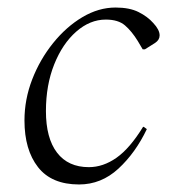

<svg xmlns="http://www.w3.org/2000/svg" viewBox="-20 -480 462 510"><path d="M190 10Q117 10 81 -36Q45 -82 45 -160Q45 -216 65.5 -269Q86 -322 121 -365.5Q156 -409 199 -434.5Q242 -460 287 -460Q324 -460 348 -448Q372 -436 387 -419Q404 -401 404 -386Q404 -374 392 -366L365 -349H359L346 -371Q330 -397 312 -412.5Q294 -428 261 -428Q219 -428 182.5 -396Q146 -364 124 -309Q102 -254 102 -185Q102 -113 131.5 -74.5Q161 -36 216 -36Q254 -36 289.5 -61Q325 -86 360 -143H362L370 -137Q340 -74 294.5 -32Q249 10 190 10Z"/></svg>

Font: Spectral Light
Style: Italic
Weight: 300
Italic angle: -10°
Designer: Jean-Baptiste Levee
Foundry: Production Type
Version: Version 2.001